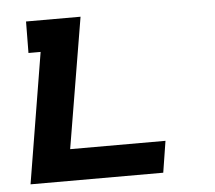

<svg xmlns="http://www.w3.org/2000/svg" viewBox="-43 -567 686 614"><g transform="rotate(-5 300.0 -260.0)"><path d="M31 0 100 -419H61L62 -520H237L167 -101H473L457 0Z"/></g></svg>

Font: Iosevka HT Extended
Style: Bold Italic
Weight: 700
Width: 7
Italic angle: -9°
Monospace: yes
Designer: Belleve Invis
Foundry: Belleve Invis
Version: Version 32.3.0; ttfautohint (v1.8.4)